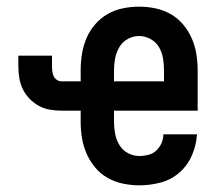

<svg xmlns="http://www.w3.org/2000/svg" viewBox="-20 -548 613 576"><path d="M398 8Q374 8 349.5 3Q325 -2 303.5 -14Q282 -26 266 -45Q250 -64 240 -86.5Q230 -109 226 -133.5Q222 -158 222 -182V-216H165Q147 -216 129.5 -219Q112 -222 96.5 -230.5Q81 -239 68.5 -252Q56 -265 48.5 -280.5Q41 -296 38 -313.5Q35 -331 35 -349V-381H136V-349Q136 -341 137 -333.5Q138 -326 141 -319.5Q144 -313 150.5 -308.5Q157 -304 165 -304H222V-338Q222 -362 226 -386.5Q230 -411 239.5 -433.5Q249 -456 265.5 -475Q282 -494 303 -506Q324 -518 348.5 -523Q373 -528 397 -528Q422 -528 446 -523Q470 -518 491.5 -506Q513 -494 529 -475Q545 -456 555 -433.5Q565 -411 569 -386.5Q573 -362 573 -338V-216H322V-182Q322 -164 325.5 -146Q329 -128 338.5 -112.5Q348 -97 364 -88.5Q380 -80 398 -80Q412 -80 425.5 -83.5Q439 -87 449 -96.5Q459 -106 464.5 -118.5Q470 -131 470 -145H571Q569 -113 556 -82.5Q543 -52 518.5 -30.5Q494 -9 462.5 -0.5Q431 8 398 8ZM472 -304V-338Q472 -356 469 -373.5Q466 -391 457 -406.5Q448 -422 431.5 -431Q415 -440 397 -440Q379 -440 363 -431Q347 -422 338 -406.5Q329 -391 325.5 -373.5Q322 -356 322 -338V-304Z"/></svg>

Font: Iosevka Custom Semibold
Style: Regular
Weight: 600
Designer: Belleve Invis
Foundry: Belleve Invis
Version: Version 27.0.2; ttfautohint (v1.8.4)